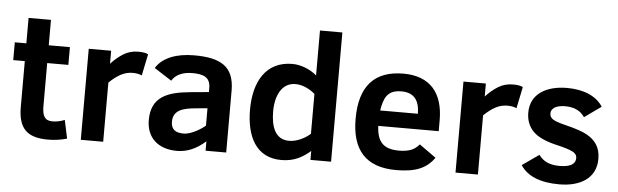

<svg xmlns="http://www.w3.org/2000/svg" viewBox="-48 -894 3463 1076"><g transform="rotate(5 1684.0 -356.0)"><path d="M206 -171V-412H325V-512H206V-655H80V-512H15V-412H80V-155C80 -35.2 127.5 15 247 15C284.3 15 320 10 354 0L332 -103C309.3 -93.7 286.3 -89 263 -89C217.9 -89 206 -118.3 206 -171Z M740 -389 765 -510C753.7 -516.7 735 -520 709 -520C678.3 -520 650.7 -512.3 626 -497C601.3 -481.7 578.3 -462.3 557 -439V-512H431V0H557V-333C579 -354.3 600.5 -370.7 621.5 -382C642.5 -393.3 664.7 -399 688 -399C709.3 -399 726.7 -395.7 740 -389Z M1023 -527C924.1 -527 845.3 -497 809 -437L907 -374C926 -407.9 967.6 -427 1021 -427C1083.5 -427 1123 -412.6 1123 -352V-329L1015 -319C890.1 -306.8 801 -273.5 801 -144C801 -43.5 867.7 15 973 15C1029.7 15 1083 -7.7 1133 -53V0H1249V-348C1249 -486.2 1169.6 -527 1023 -527ZM931 -146C931 -211.8 987.7 -225.7 1059 -232L1123 -238V-140C1101.7 -122.7 1080 -109.2 1058 -99.5C1036 -89.8 1017.3 -85 1002 -85C957.8 -85 931 -100.5 931 -146Z M1576 -527C1427.3 -527 1361 -408.8 1361 -252C1361 -100.6 1417.4 15 1560 15C1633.5 15 1680.8 -13.8 1723 -50V0H1839V-727H1713V-474C1684.1 -500.6 1628.9 -527 1576 -527ZM1594 -96C1514.7 -96 1491 -168.6 1491 -254C1491 -339.1 1524.8 -416 1603 -416C1646.9 -416 1689.1 -391.5 1713 -370V-146C1687.1 -122.3 1640.5 -96 1594 -96Z M2201 -527C2037 -527 1955 -435.3 1955 -252C1955 -77.5 2034 15 2206 15C2315 15 2376.2 -10.8 2420 -73L2326 -140C2300.1 -107.9 2266.7 -95 2212 -95C2123.1 -95 2088.9 -135.6 2085 -223H2425V-285C2425 -437.4 2350.6 -527 2201 -527ZM2300 -310H2088C2100 -382.1 2118.9 -427 2198 -427C2266 -427 2300 -388 2300 -310Z M2848 -389 2873 -510C2861.7 -516.7 2843 -520 2817 -520C2786.3 -520 2758.7 -512.3 2734 -497C2709.3 -481.7 2686.3 -462.3 2665 -439V-512H2539V0H2665V-333C2687 -354.3 2708.5 -370.7 2729.5 -382C2750.5 -393.3 2772.7 -399 2796 -399C2817.3 -399 2834.7 -395.7 2848 -389Z M3119 -424C3169.7 -424 3206.3 -406.7 3229 -372L3323 -439C3286.4 -496.5 3214.3 -527 3121 -527C3005.4 -527 2916 -476.5 2916 -371C2916 -327.7 2929.8 -292.2 2957.5 -264.5C2985.2 -236.8 3033 -215.7 3101 -201C3137 -192.3 3163.5 -183.8 3180.5 -175.5C3197.5 -167.2 3206 -155.3 3206 -140C3206 -105.3 3176 -88 3116 -88C3060.5 -88 3025.4 -104.4 2999 -140L2905 -74C2943.7 -14.7 3016.7 15 3124 15C3237.6 15 3330 -34.1 3330 -146C3330 -213.3 3298.8 -250.5 3253.5 -276.5C3228.5 -290.8 3187 -305 3129 -319C3093.7 -327.7 3070 -336 3058 -344C3046 -352 3040 -362.7 3040 -376C3040 -411.2 3078.2 -424 3119 -424Z"/></g></svg>

Font: Fog Sans
Style: Bold
Weight: 700
Foundry: Intel Corporation
Version: Version 1.00